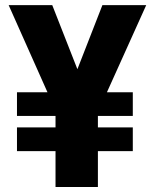

<svg xmlns="http://www.w3.org/2000/svg" viewBox="-20 -748 619 768"><path d="M189 -727.5H14.6L169.9 -378.9H47.9V-284.2H202.1V-238.3H47.9V-143.6H202.1V0H371.6V-143.6H511.2V-238.3H371.6V-284.2H511.2V-378.9H407.7L564.9 -727.5H389.6L289.6 -471.2Z"/></svg>

Font: Inter ExtraBold
Style: Regular
Weight: 800
Designer: Rasmus Andersson
Foundry: rsms
Version: Version 4.001;git-9221beed3